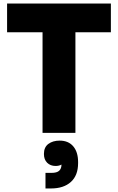

<svg xmlns="http://www.w3.org/2000/svg" viewBox="-20 -750 666 1084"><path d="M405.8 0H220.2V-567.9H20V-730H606V-567.9H405.8ZM268.1 314H236.8V226.1H270Q301.3 226.1 314.2 213.9Q327.1 201.7 327.1 179.2Q313 187 293.9 187Q264.6 187 246.3 168.9Q228 150.9 228 119.1Q228 81.1 253.2 62.5Q278.3 43.9 316.9 43.9Q366.2 43.9 393.6 76.2Q420.9 108.4 420.9 165V170.9Q420.9 240.7 380.1 277.3Q339.4 314 268.1 314Z"/></svg>

Font: Sora ExtraBold
Style: Regular
Weight: 800
Designer: Jonathan Barnbrook, Julián Moncada
Foundry: Barnbrook Fonts
Version: Version 2.000